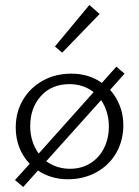

<svg xmlns="http://www.w3.org/2000/svg" viewBox="-20 -713 557 769"><path d="M229 -502 200 -527 338 -693 379 -657ZM421 -353Q446 -325 460 -289Q474 -253 474 -212Q474 -150 445.5 -100.5Q417 -51 366 -23Q315 5 252 5Q185 5 132 -30L73 36L40 8L99 -57Q72 -85 57.5 -122Q43 -159 43 -202Q43 -264 72 -313Q101 -362 151.5 -390Q202 -418 266 -418Q336 -418 388 -381L446 -446L479 -418ZM135 -98 355 -344Q314 -376 258 -376Q187 -376 144 -328.5Q101 -281 101 -208Q101 -145 135 -98ZM385 -312 165 -67Q208 -37 260 -37Q307 -37 342.5 -59.5Q378 -82 397 -120.5Q416 -159 416 -206Q416 -266 385 -312Z"/></svg>

Font: Isabella Sans
Style: Regular
Weight: 400
Designer: Original fonts by Christian Thalmann (Catharsis Fonts), Modifications by Cristiano Sobral
Version: Version 0.002;July 12, 2020;FontCreator 13.0.0.2655 64-bit; 